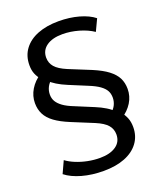

<svg xmlns="http://www.w3.org/2000/svg" viewBox="-161 -818 939 1110"><g transform="rotate(-20 308.0 -262.5)"><path d="M284 189Q212 189 151.5 172Q91 155 53 125L87 51Q111 69 144 82.5Q177 96 214.5 103.5Q252 111 289 111Q351 111 387.5 86Q424 61 424 15Q424 -18 403 -42.5Q382 -67 332 -88L198 -143Q142 -166 108 -191Q74 -216 58.5 -246.5Q43 -277 43 -315Q43 -359 66.5 -398Q90 -437 133 -465L124 -436Q107 -455 97.5 -478Q88 -501 88 -532Q88 -589 118.5 -630Q149 -671 204 -692.5Q259 -714 333 -714Q400 -714 457 -698Q514 -682 549 -654L515 -582Q478 -607 427.5 -621.5Q377 -636 328 -636Q266 -636 230 -610.5Q194 -585 194 -540Q194 -507 215 -482.5Q236 -458 286 -437L421 -382Q478 -358 511.5 -332.5Q545 -307 560 -277.5Q575 -248 575 -210Q575 -165 551.5 -127Q528 -89 485 -61L495 -90Q511 -71 520.5 -47Q530 -23 530 8Q530 64 499.5 105Q469 146 414 167.5Q359 189 284 189ZM141 -332Q141 -308 152 -289.5Q163 -271 186.5 -254Q210 -237 251 -221L362 -175Q396 -161 423 -144.5Q450 -128 465 -111L436 -110Q457 -127 467 -148Q477 -169 477 -192Q477 -216 467 -234.5Q457 -253 433.5 -270Q410 -287 368 -304L257 -350Q223 -364 196 -380.5Q169 -397 153 -414H182Q162 -398 151.5 -377Q141 -356 141 -332Z"/></g></svg>

Font: Nunito Sans 10pt SemiExpanded SemiBold
Style: Regular
Weight: 600
Width: 6
Designer: Vernon Adams
Foundry: Vernon Adams
Version: Version 3.101;gftools[0.9.27]